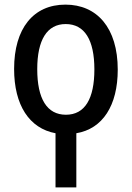

<svg xmlns="http://www.w3.org/2000/svg" viewBox="-20 -570 570 830"><path d="M220 240H310V6C424 -13 489 -114 489 -269C489 -450 399 -550 263 -550C124 -550 41 -447 41 -272C41 -115 107 -15 220 6ZM265 -74C183 -74 141 -143 141 -271C141 -397 183 -466 264 -466C346 -466 388 -397 388 -270C388 -143 347 -74 265 -74Z"/></svg>

Font: Noto Sans Mono Condensed Medium
Style: Regular
Weight: 500
Width: 3
Designer: Monotype Design Team
Foundry: Monotype Imaging Inc.
Version: Version 2.014